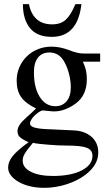

<svg xmlns="http://www.w3.org/2000/svg" viewBox="-20 -684 518 922"><path d="M371 -664Q353 -507 229 -507Q158 -507 124 -549Q90 -591 90 -664H119Q139 -567 231 -567Q271 -567 295.5 -589Q320 -611 342 -664ZM378 -388Q389 -364 393 -345Q397 -326 397 -304Q397 -227 345 -188Q321 -170 294 -159.5Q267 -149 241 -149Q230 -149 203 -152L184 -154Q174 -151 163.5 -143.5Q153 -136 144 -127Q135 -118 129.5 -108Q124 -98 124 -91Q124 -79 142.5 -72.5Q161 -66 202 -64L331 -58Q387 -56 419.5 -27Q452 2 452 49Q452 107 392 154Q353 184 299.5 201Q246 218 192 218Q156 218 124.5 210.5Q93 203 69.5 189.5Q46 176 32.5 158.5Q19 141 19 121Q19 93 41 65.5Q63 38 117 -1Q85 -16 74.5 -26.5Q64 -37 64 -54Q64 -69 74.5 -85Q85 -101 110 -123Q132 -142 153 -163Q102 -188 81 -218.5Q60 -249 60 -297Q60 -331 73 -361Q86 -391 108.5 -413Q131 -435 161.5 -447.5Q192 -460 227 -460Q266 -460 307 -445L329 -437Q344 -432 356.5 -429.5Q369 -427 384 -427H461V-388ZM143 -335Q143 -263 171 -218.5Q199 -174 246 -174Q280 -174 300 -198Q320 -222 320 -264Q320 -295 312 -327Q304 -359 290 -385Q265 -432 217 -432Q182 -432 162.5 -407.5Q143 -383 143 -338ZM424 64Q424 36 396.5 25.5Q369 15 300 15Q282 15 259 14Q236 13 213.5 11Q191 9 171 7Q151 5 138 2Q123 20 113.5 32.5Q104 45 98.5 54.5Q93 64 91 71.5Q89 79 89 88Q89 121 128.5 141Q168 161 234 161Q320 161 372 134.5Q424 108 424 64Z"/></svg>

Font: STIXGeneralUnicodeRegular
Style: Regular
Weight: 400
Designer: MicroPress Inc., with final additions and corrections provided by Coen Hoffman, Elsevier (retired)
Version: Version 1.1.0